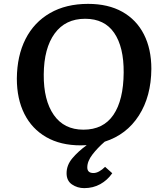

<svg xmlns="http://www.w3.org/2000/svg" viewBox="-20 -736 849 992"><path d="M415 236Q380 236 352 217Q324 198 324 159Q324 117 354 81.5Q384 46 428 14Q420 14 412 14.5Q404 15 397 15Q293 15 219 -27.5Q145 -70 106 -147.5Q67 -225 67 -330Q68 -448 112 -534.5Q156 -621 238.5 -668.5Q321 -716 435 -716Q539 -716 612 -675Q685 -634 723.5 -558.5Q762 -483 762 -380Q761 -238 697.5 -139Q634 -40 521 -4Q484 28 457.5 62.5Q431 97 431 129Q431 158 463 158Q477 158 492.5 149.5Q508 141 523 126L560 159Q535 195 498 215.5Q461 236 415 236ZM411 -66Q514 -66 566 -142.5Q618 -219 619 -361Q620 -493 570 -566Q520 -639 420 -639Q318 -639 262.5 -563Q207 -487 206 -351Q205 -218 258 -142Q311 -66 411 -66Z"/></svg>

Font: Literata 7pt SemiBold
Style: Italic
Weight: 600
Italic angle: -2°
Designer: Latin by Veronika Burian and Jose Scaglione. Greek by Irene Vlachou. Cyrillic by Vera Evstafieva
Foundry: TypeTogether
Version: Version 3.002